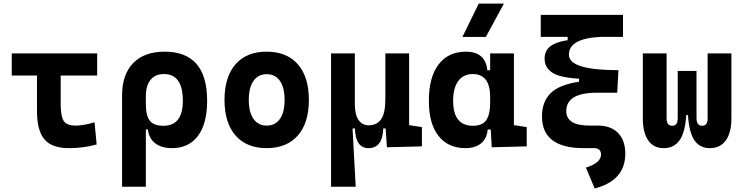

<svg xmlns="http://www.w3.org/2000/svg" viewBox="-20 -815 4142 1069"><path d="M363.3 9.8Q269 9.8 227.5 -39.1Q186 -87.9 186 -195.3V-394.5H45.4V-517.6H521V-394.5H317.9V-232.9Q317.9 -171.4 333.5 -143.6Q349.1 -115.7 402.3 -115.7Q422.4 -115.7 449.5 -120.4Q476.6 -125 506.3 -134.3L518.1 -10.7Q480.5 0 441.7 4.9Q402.8 9.8 363.3 9.8Z M937.5 9.8Q880.4 9.8 845 -16.6Q809.6 -43 803.2 -94.7H792V224.6H659.7V-283.2Q659.7 -399.9 721.4 -463.6Q783.2 -527.3 896.5 -527.3Q1133.3 -527.3 1133.3 -253.9Q1133.3 -126.5 1082 -58.3Q1030.8 9.8 937.5 9.8ZM792 -234.9Q792 -171.4 814 -143.1Q835.9 -114.7 890.1 -114.7Q998 -114.7 998 -253.9Q998 -402.8 892.6 -402.8Q844.2 -402.8 818.1 -370.4Q792 -337.9 792 -278.8Z M1464.8 9.8Q1353 9.8 1291.5 -60.5Q1230 -130.9 1230 -258.8Q1230 -387.2 1291.5 -457.3Q1353 -527.3 1464.8 -527.3Q1576.7 -527.3 1638.2 -457.3Q1699.7 -387.2 1699.7 -258.8Q1699.7 -130.9 1638.2 -60.5Q1576.7 9.8 1464.8 9.8ZM1464.8 -115.7Q1512.7 -115.7 1538.6 -153.1Q1564.5 -190.4 1564.5 -258.8Q1564.5 -327.6 1538.6 -364.7Q1512.7 -401.9 1464.8 -401.9Q1417.5 -401.9 1391.4 -364.7Q1365.2 -327.6 1365.2 -258.8Q1365.2 -190.4 1391.4 -153.1Q1417.5 -115.7 1464.8 -115.7Z M2031.7 9.8Q1959.5 9.8 1956.1 -99.6H1942.9L1960.4 224.6H1823.2V-517.6H1955.6V-234.4Q1955.6 -178.2 1975.8 -147.7Q1996.1 -117.2 2031.7 -117.2Q2078.1 -117.2 2101.8 -150.9Q2125.5 -184.6 2125.5 -263.7V-517.6H2257.8V-118.2L2329.1 -107.4V0L2134.3 4.9L2127 -99.6H2113.8Q2110.4 9.8 2031.7 9.8Z M2572.3 9.8Q2475.1 9.8 2421.4 -58.3Q2367.7 -126.5 2367.7 -253.9Q2367.7 -384.3 2421.6 -455.8Q2475.6 -527.3 2574.2 -527.3Q2682.6 -527.3 2693.4 -423.8H2709V-517.6H2841.3V-118.2L2912.6 -107.4V0L2717.8 4.9L2712.4 -93.8H2695.3Q2690.4 -42 2657.5 -16.1Q2624.5 9.8 2572.3 9.8ZM2709 -242.7V-274.9Q2709 -402.8 2611.8 -402.8Q2560.1 -402.8 2531.5 -364Q2502.9 -325.2 2502.9 -253.9Q2502.9 -114.7 2612.8 -114.7Q2666.5 -114.7 2687.7 -146.7Q2709 -178.7 2709 -242.7ZM2554.7 -609.4 2645.5 -794.9H2785.6L2685.1 -609.4Z M3229.5 9.8Q2997.6 9.8 2997.6 -167Q2997.6 -247.6 3044.9 -295.4Q3092.3 -343.3 3204.1 -359.9V-377Q3099.1 -382.3 3055.7 -410.2Q3012.2 -438 3012.2 -488.3Q3012.2 -532.7 3044.4 -557.4Q3076.7 -582 3140.6 -591.3V-609.9H2990.7V-732.4H3448.7V-609.9H3332.5Q3147.5 -603.5 3147.5 -510.3Q3147.5 -424.3 3423.3 -424.3L3416.5 -298.8H3303.2Q3132.8 -298.8 3132.8 -196.3Q3132.8 -115.7 3262.2 -115.7H3308.6Q3381.3 -115.7 3421.4 -74.5Q3461.4 -33.2 3461.4 41Q3461.4 189.9 3291 234.4L3242.2 118.2Q3281.7 106 3304 87.9Q3326.2 69.8 3326.2 45.4Q3326.2 9.8 3286.1 9.8Z M3931.6 9.8Q3876.5 9.8 3846.4 -33.9Q3816.4 -77.6 3810.5 -174.3H3800.8Q3794.9 -77.6 3763.7 -33.9Q3732.4 9.8 3674.8 9.8Q3618.7 9.8 3588.9 -33.4Q3559.1 -76.7 3559.1 -156.2V-517.6H3691.4V-156.2Q3691.4 -114.7 3722.7 -114.7Q3737.8 -114.7 3745.6 -125Q3753.4 -135.3 3753.4 -159.7V-419.9H3857.9V-159.7Q3857.9 -135.3 3866 -125Q3874 -114.7 3889.2 -114.7Q3919.9 -114.7 3919.9 -156.2V-517.6H4052.2V-156.2Q4052.2 -76.7 4021.2 -33.4Q3990.2 9.8 3931.6 9.8Z"/></svg>

Font: Cascadia Code PL
Style: Bold
Weight: 700
Monospace: yes
Designer: Aaron Bell
Foundry: Saja Typeworks
Version: Version 2404.023; ttfautohint (v1.8.4)